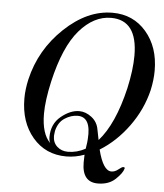

<svg xmlns="http://www.w3.org/2000/svg" viewBox="-56 -747 788 921"><g transform="rotate(5 338.0 -286.0)"><path d="M449 125Q373 125 373 30Q373 6 374 -7Q331 9 287 9Q187 9 125 -64Q63 -137 63 -251Q63 -294 74 -343Q108 -489 218 -593Q328 -697 449 -697Q549 -697 611.5 -624Q674 -551 674 -438Q674 -393 663 -343Q640 -248 581 -167Q522 -86 444 -38Q469 62 509 62Q526 62 542 49Q558 36 564 36Q574 36 571 43Q566 64 534 94.5Q502 125 449 125ZM205 -48Q199 -59 199 -77Q199 -140 243.5 -176.5Q288 -213 331 -213Q362 -213 390.5 -191Q419 -169 425 -133L435 -83Q510 -167 551 -343Q571 -433 571 -501Q571 -672 444 -672Q361 -672 292 -592.5Q223 -513 184 -343Q163 -250 163 -186Q163 -90 205 -48ZM293 -14Q336 -14 377 -36Q383 -72 383 -83Q391 -190 325 -190Q294 -190 263.5 -170.5Q233 -151 223 -109Q223 -107 221.5 -98Q220 -89 220 -84Q220 -52 241 -33Q262 -14 293 -14Z"/></g></svg>

Font: HK Venetian
Style: Italic
Weight: 400
Italic angle: -12°
Version: Version 1.000;PS 001.000;hotconv 1.0.88;makeotf.lib2.5.64775